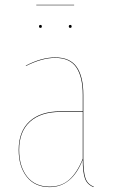

<svg xmlns="http://www.w3.org/2000/svg" viewBox="-20 -764 468 793"><path d="M286.1 -744.1V-742.2H129.9V-744.1ZM141.1 -654.8Q141.1 -661.1 147 -661.1Q152.8 -661.1 152.8 -654.8Q152.8 -648.9 147 -648.9Q141.1 -648.9 141.1 -654.8ZM264.2 -654.8Q264.2 -661.1 270 -661.1Q275.9 -661.1 275.9 -654.8Q275.9 -648.9 270 -648.9Q264.2 -648.9 264.2 -654.8ZM324.2 -109.9Q324.2 -53.2 333 -28.1Q341.8 -2.9 367.2 6.8L366.2 8.8Q340.3 -1.5 331.1 -26.1Q321.8 -50.8 321.8 -104.5Q277.3 8.8 185.1 8.8Q124 8.8 90.6 -33.7Q57.1 -76.2 57.1 -145Q57.1 -221.2 102.1 -262.7Q147 -304.2 230 -304.2H321.8V-372.1Q321.8 -446.3 295.2 -485.6Q268.6 -524.9 208 -524.9Q152.8 -524.9 86.9 -491.2V-493.2Q151.4 -526.9 208 -526.9Q269.5 -526.9 296.9 -487.3Q324.2 -447.8 324.2 -372.1ZM185.1 6.8Q233.4 6.8 266.1 -22Q298.8 -50.8 321.8 -108.4V-301.8H230Q147.9 -301.8 103.5 -261Q59.1 -220.2 59.1 -145Q59.1 -76.7 91.8 -34.9Q124.5 6.8 185.1 6.8Z"/></svg>

Font: Fira Sans Compressed Two
Style: Regular
Weight: 100
Width: 1
Designer: Carrois Corporate & Edenspiekermann AG
Foundry: Carrois Corporate GbR & Edenspiekermann AG
Version: Version 4.203;PS 004.203;hotconv 1.0.88;makeotf.lib2.5.64775